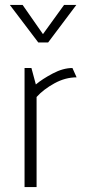

<svg xmlns="http://www.w3.org/2000/svg" viewBox="-20 -762 350 782"><path d="M241 -742H291L176 -589H136L20 -742H72L155 -623ZM80 0V-485H108L126 -418Q152 -440 194.5 -462.5Q237 -485 275 -485L292 -447Q246 -447 201.5 -422.5Q157 -398 129 -367V0Z"/></svg>

Font: Palanquin Thin
Style: Regular
Weight: 250
Designer: Pria Ravichandran
Version: Version 1.001